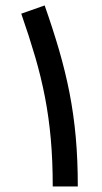

<svg xmlns="http://www.w3.org/2000/svg" viewBox="-20 -671 366 691"><path d="M260 0Q260 -95.8 252.6 -178.1Q245.1 -260.4 230.2 -336.8Q215.2 -413.2 192.9 -489.9Q170.5 -566.7 140.7 -651.4L56.5 -621.8Q85.2 -539.6 106.6 -466.4Q128 -393.2 141.9 -321.1Q155.8 -249 162.8 -170.7Q169.8 -92.4 169.8 0Z"/></svg>

Font: Estedad-VF-FD Black
Style: Regular
Weight: 900
Designer: Amin Abedi
Version: Version 4.000